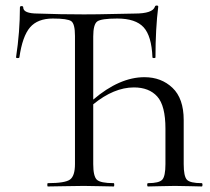

<svg xmlns="http://www.w3.org/2000/svg" viewBox="-20 -674 760 694"><path d="M709 -12Q712 -12 712 -6Q712 0 709 0Q700 0 667.5 -1Q635 -2 612 -2Q592 -2 558.5 -1Q525 0 515 0Q512 0 512 -6Q512 -12 515 -12Q555 -12 566.5 -24.5Q578 -37 578 -81V-209Q578 -292 548.5 -325Q519 -358 464 -358Q392 -358 317 -297V-81Q317 -37 330 -24.5Q343 -12 391 -12Q393 -12 393 -6Q393 0 391 0Q378 0 342 -1Q306 -2 283 -2Q257 -2 213 -1Q169 0 153 0Q151 0 151 -6Q151 -12 153 -12Q215 -12 233 -25Q251 -38 251 -81V-544Q251 -588 237.5 -597.5Q224 -607 171 -607Q116 -607 88.5 -575Q61 -543 50 -466Q49 -464 43.5 -464Q38 -464 38 -467Q52 -559 52 -647Q52 -652 58 -652Q64 -652 64 -647Q64 -625 117 -625Q199 -622 283 -622Q333 -622 391 -623.5Q449 -625 467 -625Q532 -625 540 -650Q541 -654 546.5 -654Q552 -654 552 -650Q542 -570 542 -467Q542 -464 536.5 -464Q531 -464 531 -467Q528 -544 499 -575.5Q470 -607 404 -607Q346 -607 331.5 -596.5Q317 -586 317 -542V-314Q412 -395 502 -395Q563 -395 603.5 -356.5Q644 -318 644 -240V-81Q644 -37 655.5 -24.5Q667 -12 709 -12Z"/></svg>

Font: Cormorant SC
Style: Regular
Weight: 400
Designer: Christian Thalmann (Catharsis Fonts)
Version: Version 1.000;PS 002.000;hotconv 1.0.88;makeotf.lib2.5.64775